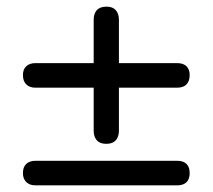

<svg xmlns="http://www.w3.org/2000/svg" viewBox="-20 -558 640 578"><path d="M300 -125Q281 -125 271.5 -135.5Q262 -146 262 -165V-294H87Q69 -294 59 -304Q49 -314 49 -332Q49 -349 59 -358.5Q69 -368 87 -368H262V-498Q262 -517 271.5 -527.5Q281 -538 301 -538Q319 -538 328.5 -527.5Q338 -517 338 -498V-368H513Q532 -368 541.5 -358.5Q551 -349 551 -332Q551 -314 541.5 -304Q532 -294 513 -294H338V-165Q338 -146 328.5 -135.5Q319 -125 300 -125ZM87 0Q69 0 59 -10Q49 -20 49 -37Q49 -55 59 -64.5Q69 -74 87 -74H513Q532 -74 541.5 -64.5Q551 -55 551 -37Q551 -19 541.5 -9.5Q532 0 513 0Z"/></svg>

Font: Nunito SemiBold
Style: Regular
Weight: 600
Designer: Vernon Adams
Foundry: Vernon Adams
Version: Version 3.602